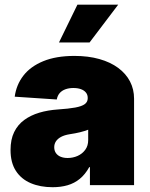

<svg xmlns="http://www.w3.org/2000/svg" viewBox="-20 -780 632 809"><path d="M201.7 8.8Q149.4 8.8 109.4 -8.3Q69.3 -25.4 46.9 -60.1Q24.4 -94.7 24.4 -147.9Q24.4 -192.4 39.6 -223.4Q54.7 -254.4 82 -274.4Q109.4 -294.4 145.5 -305.2Q181.6 -315.9 224.1 -318.8Q269.5 -321.8 297.1 -326.9Q324.7 -332 337.2 -341.3Q349.6 -350.6 349.6 -365.7V-367.7Q349.6 -380.9 342 -390.1Q334.5 -399.4 321 -404.3Q307.6 -409.2 289.1 -409.2Q270.5 -409.2 255.6 -403.8Q240.7 -398.4 231.4 -387.7Q222.2 -377 219.2 -360.8L42 -372.6Q48.8 -422.9 78.6 -461.4Q108.4 -500 162.4 -522.2Q216.3 -544.4 293.5 -544.4Q352.1 -544.4 398.7 -531.2Q445.3 -518.1 478 -493.9Q510.7 -469.7 527.8 -436.8Q544.9 -403.8 544.9 -364.3V0H358.9V-75.7H356Q338.9 -44.9 316.2 -26.4Q293.5 -7.8 264.9 0.5Q236.3 8.8 201.7 8.8ZM265.1 -114.3Q287.1 -114.3 306.9 -123Q326.7 -131.8 339.1 -148.7Q351.6 -165.5 351.6 -189.9V-233.4Q343.8 -230.5 335.2 -227.8Q326.7 -225.1 316.9 -222.7Q307.1 -220.2 296.4 -218.3Q285.6 -216.3 273.4 -214.4Q251.5 -210.9 237.1 -203.1Q222.7 -195.3 215.6 -184.3Q208.5 -173.3 208.5 -159.7Q208.5 -145 215.8 -134.8Q223.1 -124.5 235.8 -119.4Q248.5 -114.3 265.1 -114.3ZM228.5 -601.1 306.2 -760.3H478L357.4 -601.1Z"/></svg>

Font: Inter 20pt Black
Style: Regular
Weight: 900
Version: Version 4.001;git-66647c0bb